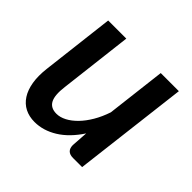

<svg xmlns="http://www.w3.org/2000/svg" viewBox="-133 -652 802 802"><g transform="rotate(45 268.0 -251.0)"><path d="M498.5 -510 437 0H383.5Q344.5 0 344.5 -38L349.5 -111.5Q310.5 -52 262.2 -22.2Q214 7.5 163 7.5Q131 7.5 106 -5.2Q81 -18 65 -42.8Q49 -67.5 43 -103.5Q37 -139.5 42.5 -186L81 -510H188L149.5 -186Q142.5 -131.5 155.8 -106.5Q169 -81.5 203.5 -81.5Q224.5 -81.5 247 -93.2Q269.5 -105 290.5 -126.5Q311.5 -148 329.5 -178.5Q347.5 -209 360 -246.5L391.5 -510Z"/></g></svg>

Font: Lato SemiBold
Style: Italic
Weight: 600
Italic angle: -7°
Designer: Lukasz Dziedzic with Adam Twardoch and Botio Nikoltchev
Foundry: tyPoland Lukasz Dziedzic
Version: Version 2.015; 2015-08-06; http://www.latofonts.com/